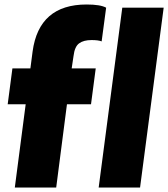

<svg xmlns="http://www.w3.org/2000/svg" viewBox="-20 -834 748 854"><path d="M307.1 -585 298.8 -529.8H405.8L384.8 -370.1H277.8L230 0H45.9L94.2 -370.1H14.2L35.2 -529.8H115.2L125 -605Q153.3 -814 365.2 -814Q426.8 -814 452.1 -799.8L432.1 -649.9Q417.5 -655.8 387.2 -655.8Q351.6 -655.8 331.8 -641.1Q312 -626.5 307.1 -585ZM418.9 0 523.9 -799.8H708L603 0Z"/></svg>

Font: Cooper Hewitt
Style: Heavy Italic
Weight: 714
Designer: Village Type and Design LLC
Foundry: Cooper Hewitt Smithsonian Design Museum
Version: 1.000